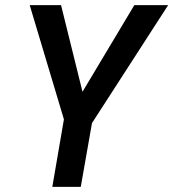

<svg xmlns="http://www.w3.org/2000/svg" viewBox="-20 -731 678 751"><path d="M302.7 -372.1 505.4 -710.9H637.7L339.8 -249.5L295.9 0H184.6L230 -264.2L96.2 -710.9H218.8Z"/></svg>

Font: Roboto Mono Medium
Style: Italic
Weight: 500
Designer: Google
Version: Version 2.000985; 2015; ttfautohint (v1.3)